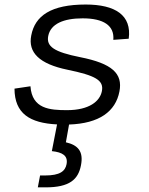

<svg xmlns="http://www.w3.org/2000/svg" viewBox="-20 -539 660 848"><path d="M358.5 -519C205.5 -519 134.5 -469.5 118 -382.5C103 -307 154 -256.5 278 -231C401.5 -205.5 439.5 -184.5 430 -136.5C421.5 -92 374.5 -52.5 276 -52.5C200 -52.5 121.5 -58 114.5 -158L44 -147.5C44.5 -37 112 4.5 232 10.5L209 128.5C256 133.5 281 148.5 274 186C268 217 245 236 179 236H157L147 288.5H181.5C287.5 288.5 325.5 253.5 337.5 191.5C350 129 323.5 101.5 271 89.5L285 11C418.5 6.5 490.5 -46.5 507.5 -135C523 -214.5 475 -258.5 334 -286.5C219 -309.5 184 -333.5 193 -380C203.5 -434 261.5 -458 345 -458C437.5 -458 486 -426 480.5 -363L548.5 -368C562.5 -472 489 -519 358.5 -519Z"/></svg>

Font: Monaspace Neon Light
Style: Italic
Weight: 300
Italic angle: -11°
Designer: Riley Cran & the Lettermatic Team
Foundry: Lettermatic
Version: Version 1.200 (Monaspace Neon)